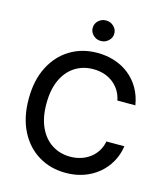

<svg xmlns="http://www.w3.org/2000/svg" viewBox="-135 -1042 1002 1155"><g transform="rotate(15 366.0 -464.5)"><path d="M382.3 9.8Q287.1 9.8 212.9 -35.2Q138.7 -80.1 95.9 -163.8Q53.2 -247.6 53.2 -363.3Q53.2 -479.5 95.9 -563.2Q138.7 -647 213.1 -692.1Q287.6 -737.3 382.3 -737.3Q439.9 -737.3 490.7 -720.7Q541.5 -704.1 581.3 -672.1Q621.1 -640.1 647.5 -594.7Q673.8 -549.3 683.1 -491.2H571.3Q564 -526.4 546.9 -553.2Q529.8 -580.1 504.6 -598.9Q479.5 -617.7 448.7 -627Q418 -636.2 383.3 -636.2Q319.8 -636.2 270 -604.5Q220.2 -572.8 191.9 -511.7Q163.6 -450.7 163.6 -363.3Q163.6 -275.9 192.1 -215.1Q220.7 -154.3 270.5 -122.8Q320.3 -91.3 383.3 -91.3Q417.5 -91.3 448.5 -100.8Q479.5 -110.4 504.6 -128.9Q529.8 -147.5 547.1 -174.3Q564.5 -201.2 571.3 -236.3H683.1Q674.8 -181.6 649.4 -136.7Q624 -91.8 584.2 -58.8Q544.4 -25.9 493.4 -8.1Q442.4 9.8 382.3 9.8ZM381.3 -811.5Q354 -811.5 334.2 -830.3Q314.5 -849.1 314.5 -875Q314.5 -901.9 334.2 -920.4Q354 -939 381.3 -939Q409.2 -939 429.2 -920.4Q449.2 -901.9 449.2 -875Q449.2 -849.1 429.2 -830.3Q409.2 -811.5 381.3 -811.5Z"/></g></svg>

Font: Inter 16pt Medium
Style: Regular
Weight: 500
Version: Version 4.001;git-66647c0bb